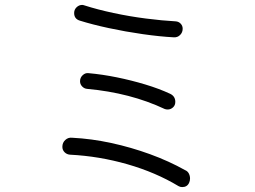

<svg xmlns="http://www.w3.org/2000/svg" viewBox="-20 -744 1040 782"><path d="M688 -592Q631 -595 561 -605Q491 -615 423.5 -629.5Q356 -644 305 -660Q282 -667 282 -691Q282 -705 292 -714.5Q302 -724 315 -724Q318 -724 324 -722Q377 -705 442.5 -691Q508 -677 574.5 -668.5Q641 -660 696 -657Q708 -656 716 -647.5Q724 -639 724 -627Q724 -612 713.5 -601.5Q703 -591 688 -592ZM651 -300Q581 -333 502 -353.5Q423 -374 335 -382Q323 -383 314.5 -392Q306 -401 306 -413Q306 -428 317 -438Q328 -448 341 -446Q397 -441 456 -429Q515 -417 571.5 -400Q628 -383 673 -362Q694 -352 694 -329Q694 -315 684.5 -306.5Q675 -298 663 -298Q660 -298 657 -298.5Q654 -299 651 -300ZM707 14Q614 -42 499 -75Q384 -108 265 -114Q252 -115 243 -124Q234 -133 234 -146Q234 -163 246 -174Q258 -185 274 -183Q353 -179 433.5 -161.5Q514 -144 591 -116Q668 -88 734 -51Q744 -47 749 -37.5Q754 -28 754 -17Q754 -7 750 1Q742 18 722 18Q714 18 707 14Z"/></svg>

Font: Kiwi Maru Light
Style: Regular
Weight: 300
Designer: Hiroki-Chan
Version: Version 1.100